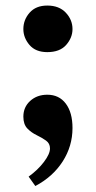

<svg xmlns="http://www.w3.org/2000/svg" viewBox="-20 -486 338 674"><path d="M146 -303Q105 -303 83.5 -328.2Q62 -353.5 62 -384Q62 -416.5 84 -441.5Q106 -466.5 146 -466.5Q187.5 -466.5 211 -441.5Q234.5 -416.5 234.5 -384Q234.5 -353.5 212.2 -328.2Q190 -303 146 -303ZM104 167 80.5 134Q113 110.5 134.2 82.5Q155.5 54.5 155.5 35Q155.5 17.5 141.5 7.5Q127.5 -2.5 108.8 -11.5Q90 -20.5 76 -35Q62 -49.5 62 -76.5Q62 -110 86 -131.8Q110 -153.5 146 -153.5Q187.5 -153.5 211 -122.2Q234.5 -91 234.5 -36.5Q234.5 27 200 80.8Q165.5 134.5 104 167Z"/></svg>

Font: Libre Caslon Text
Style: Bold
Weight: 700
Designer: Pablo Impallari, Rodrigo Fuenzalida, Katja Schimmel
Foundry: Pablo Impallari, Rodrigo Fuenzalida
Version: Version 2.000